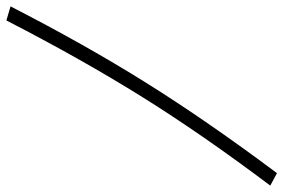

<svg xmlns="http://www.w3.org/2000/svg" viewBox="-185 -598 887 601"><g transform="rotate(90 258.5 -297.5)"><path d="M500 -721 539 -700Q378 -486 260.5 -297.5Q143 -109 22 126L-22 113Q98 -121 217.5 -312Q337 -503 500 -721Z"/></g></svg>

Font: Marck Script
Style: Regular
Weight: 400
Designer: Denis Masharov, Marck Fogel
Foundry: Denis Masharov
Version: Version 1.002